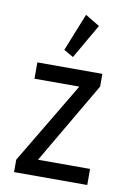

<svg xmlns="http://www.w3.org/2000/svg" viewBox="-80 -738 535 788"><g transform="rotate(10 187.5 -343.5)"><path d="M35 0V-52L238 -392H51V-460H322V-407L123 -67H340V0ZM191 -507 151 -530 214 -687 274 -651Z"/></g></svg>

Font: Inconsolata Condensed Medium
Style: Regular
Weight: 500
Width: 3
Monospace: yes
Designer: Raph Levien, Cyreal, Brenton Simpson
Foundry: Raph Levien, Cyreal, Google
Version: Version 3.100; ttfautohint (v1.8.4.7-5d5b)